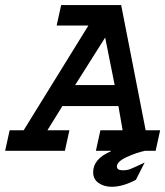

<svg xmlns="http://www.w3.org/2000/svg" viewBox="-26 -589 645 750"><path d="M539.1 45.9 504.9 113.3Q454.1 140.6 410.2 140.6Q380.9 140.6 359.4 126Q337.9 111.3 337.9 84Q337.9 31.2 407.2 2V0H348.6L366.2 -80.1H453.1L436.5 -174.8H217.8L159.2 -80.1H245.1L227.5 0H-5.9L11.7 -80.1H66.4L319.3 -489.3H195.3L212.9 -569.3H447.3L543 -80.1H599.6L582 0H541Q507.8 6.8 469.2 24.4Q430.7 42 430.7 61.5Q430.7 76.2 454.1 76.2Q469.7 76.2 481.9 71.8Q494.1 67.4 539.1 45.9ZM421.9 -256.8 384.8 -442.4 267.6 -256.8Z"/></svg>

Font: Thabit-Bold-Oblique
Style: Bold Oblique
Weight: 700
Designer: Regenerated by Nadim Shaikli
Foundry: MAK Alagha
Version: 0.01